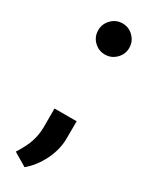

<svg xmlns="http://www.w3.org/2000/svg" viewBox="-193 -603 623 802"><g transform="rotate(30 119.0 -202.5)"><path d="M66.9 -489.7Q66.9 -520.5 88.9 -542.7Q110.8 -564.9 141.6 -564.9Q172.4 -564.9 194.3 -542.7Q216.3 -520.5 216.3 -489.7Q216.3 -459 194.3 -437Q172.4 -415 141.6 -415Q110.8 -415 88.9 -436.5Q66.9 -458 66.9 -489.7ZM86.4 160.2 22.5 122.1Q50.8 77.6 61.3 44.7Q71.8 11.7 72.3 -22.5V-114.7H179.2L178.7 -29.3Q178.2 22.5 152.6 74.5Q127 126.5 86.4 160.2Z"/></g></svg>

Font: Vazir Medium
Style: Medium
Weight: 500
Designer: Saber Rastikerdar
Foundry: Saber Rastikerdar
Version: Version 30.0.0